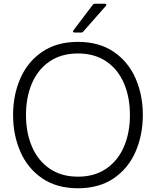

<svg xmlns="http://www.w3.org/2000/svg" viewBox="-20 -997 834 1027"><path d="M50 -382Q50 -489 89 -578Q128 -667 206 -720Q284 -773 397 -773Q510 -773 588 -720Q666 -667 705 -578Q744 -489 744 -382Q744 -275 705 -185.5Q666 -96 588 -43Q510 10 397 10Q284 10 206 -43Q128 -96 89 -185.5Q50 -275 50 -382ZM675 -382Q675 -477 643 -551.5Q611 -626 548.5 -668.5Q486 -711 397 -711Q308 -711 245.5 -668.5Q183 -626 151 -551.5Q119 -477 119 -382Q119 -287 151 -212.5Q183 -138 245.5 -95Q308 -52 397 -52Q486 -52 548.5 -95Q611 -138 643 -212.5Q675 -287 675 -382ZM426 -829Q422 -823 414 -823H379Q373 -823 371 -827Q369 -831 373 -835L476 -971Q480 -977 489 -977H541Q547 -977 548.5 -973Q550 -969 546 -965Z"/></svg>

Font: Open Sauce Two Light
Style: Regular
Weight: 300
Designer: Alfredo Marco Pradil
Foundry: Creative Sauce Fz LLC
Version: Version 1.477